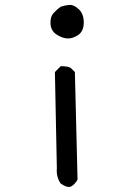

<svg xmlns="http://www.w3.org/2000/svg" viewBox="-20 -742 540 770"><path d="M223.6 -714.8Q239.3 -720.7 257.8 -722.2Q276.4 -723.6 296.4 -704.6Q316.4 -685.5 315.9 -650.4Q315.4 -615.2 292 -600.6Q268.6 -585.9 248 -587.9Q227.5 -589.8 206.1 -604Q184.6 -618.2 182.6 -646Q180.7 -673.8 194.8 -689.5Q209 -705.1 223.6 -714.8ZM223.6 -476.6Q256.8 -476.6 265.6 -467.8Q274.4 -459 280.3 -453.1L291 -22.5Q283.2 -5.9 267.6 4.4Q252 14.6 222.7 -6.8Q205.1 -33.2 208 -67.4L200.2 -453.1Q206.1 -459 223.6 -476.6Z"/></svg>

Font: NaikaiFont
Style: Regular-Lite
Weight: 400
Version: Version 1.67